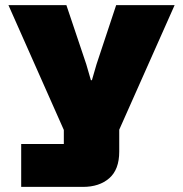

<svg xmlns="http://www.w3.org/2000/svg" viewBox="-20 -565 717 752"><path d="M63 167V-1H230V-56L13 -545H240L318 -313L336 -251H340L358 -313L435 -545H664L447 -57V29Q447 99 408 133Q369 167 305 167Z"/></svg>

Font: Hubot Sans Condensed ExtraLight Black
Style: Regular
Weight: 900
Version: Version 2.000